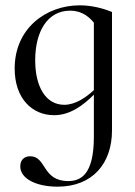

<svg xmlns="http://www.w3.org/2000/svg" viewBox="-20 -419 507 720"><path d="M279 -399C153 -399 35 -313 35 -162C35 -49 101 13 183 13C245 13 295 -27 332 -64V94C332 233 285 260 236 260C137 260 155 167 93 167C75 167 56 177 56 205C56 250 114 281 196 281C327 281 400 194 400 70V-374C364 -389 321 -399 279 -399ZM221 -26C152 -26 112 -93 112 -193C112 -301 158 -379 243 -379C277 -379 307 -365 332 -334V-81C302 -53 262 -26 221 -26Z"/></svg>

Font: Cormorant Infant Book
Style: Regular
Weight: 500
Designer: Christian Thalmann (Catharsis Fonts)
Version: Version 1.000;PS 002.000;hotconv 1.0.88;makeotf.lib2.5.64775